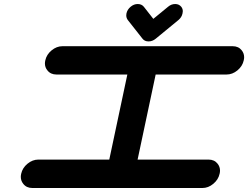

<svg xmlns="http://www.w3.org/2000/svg" viewBox="-20 -940 1241 960"><path d="M1022.5 -142.1Q1051.8 -142.1 1067.9 -121.6Q1080.1 -106.4 1080.1 -86.9Q1080.1 -79.6 1078.1 -71.3Q1071.8 -42 1046.6 -21Q1021.5 0 992.2 0H141.6Q112.3 0 96.2 -21Q84 -36.1 84 -55.7Q84 -63 85.9 -71.3Q92.3 -100.6 117.4 -121.3Q142.6 -142.1 171.9 -142.1H526.4L616.7 -567.4H262.2Q232.9 -567.4 216.8 -588.4Q204.6 -603 204.6 -622.6Q204.6 -629.9 206.5 -638.2Q212.9 -667.5 238 -688.2Q263.2 -709 292.5 -709H1143.1Q1172.4 -709 1188.5 -688.5Q1200.7 -673.3 1200.7 -653.8Q1200.7 -646.5 1198.7 -638.2Q1192.4 -608.9 1167.2 -588.1Q1142.1 -567.4 1112.8 -567.4H758.3L668 -142.1ZM892.6 -873Q888.7 -853.5 872.1 -839.8L758.8 -746.6Q742.2 -732.9 722.7 -732.9Q703.1 -732.9 692.4 -746.6L619.1 -839.8Q611.3 -850.1 611.3 -863.3Q611.3 -867.7 612.3 -873Q616.7 -892.6 633.1 -906.2Q649.4 -919.9 668.5 -919.9Q688 -919.9 699.2 -906.2L746.6 -845.7L820.3 -906.2Q836.4 -919.9 856 -919.9Q875 -919.9 886.2 -906.2Q894 -896.5 894 -883.8Q894 -878.9 892.6 -873Z"/></svg>

Font: Robtronika
Style: Italic
Weight: 400
Italic angle: -12°
Designer: GGBot
Version: 1.00